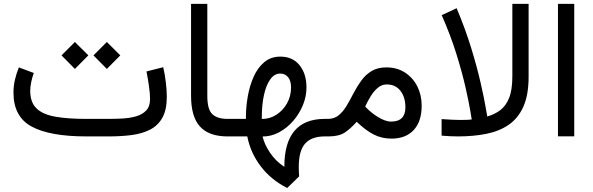

<svg xmlns="http://www.w3.org/2000/svg" viewBox="-20 -692 3008 974"><path d="M531.2 0H417.5Q233.4 0 140.9 -49.8Q48.3 -99.6 48.3 -222.2Q48.3 -255.9 55.9 -288.1Q63.5 -320.3 75.7 -350.1L151.4 -321.8Q143.6 -300.3 138.4 -275.9Q133.3 -251.5 133.3 -229.5Q133.8 -172.4 165.5 -141.8Q197.3 -111.3 260.3 -100.1Q323.2 -88.9 417.5 -88.9H531.7Q564.9 -88.9 601.3 -90.8Q637.7 -92.8 669.4 -101.6Q701.2 -110.4 721.2 -131.1Q741.2 -151.9 741.2 -189.5Q741.2 -216.8 735.8 -254.6Q730.5 -292.5 723.1 -329.6L808.1 -351.1Q816.9 -313 821.5 -272.2Q826.2 -231.4 826.2 -201.2Q826.2 -134.8 803.7 -94.7Q781.2 -54.7 741 -34.2Q700.7 -13.7 647.2 -6.8Q593.8 0 531.2 0ZM522 -479 590.3 -411.1 522 -342.3 454.1 -411.1ZM359.9 -479 428.2 -411.1 359.9 -342.3 292 -411.1Z M949.2 -672.4H1031.7V-205.6Q1031.7 -136.7 1057.1 -112.8Q1082.5 -88.9 1133.8 -88.9H1146V0H1133.8Q1040.5 0 994.9 -49.6Q949.2 -99.1 949.2 -206.1Z M1126.5 0V-88.9H1227.5V-97.7Q1227.5 -149.9 1237.1 -203.9Q1246.6 -257.8 1267.1 -303.5Q1287.6 -349.1 1321 -377Q1354.5 -404.8 1402.3 -404.8Q1464.4 -404.8 1499.5 -361.3Q1534.7 -317.9 1534.7 -248Q1534.7 -202.6 1516.6 -158.7Q1498.5 -114.7 1467.3 -78.6Q1436 -42.5 1396 -21Q1356 0.5 1312 0.5Q1321.8 41.5 1350.6 84Q1379.4 126.5 1422.4 154.3Q1422.4 -88.9 1627.9 -88.9H1644V0H1627Q1561.5 0 1528.6 35.6Q1495.6 71.3 1495.6 156.2Q1495.6 167 1496.1 179Q1496.6 190.9 1497.6 202.6L1437 261.7Q1354 219.7 1302.2 151.1Q1250.5 82.5 1234.4 0ZM1401.4 -318.8Q1372.1 -318.8 1351.1 -289.6Q1330.1 -260.3 1319.1 -210.2Q1308.1 -160.2 1308.1 -98.1V-88.4Q1349.1 -88.4 1382.8 -110.4Q1416.5 -132.3 1436.5 -168.7Q1456.5 -205.1 1456.5 -248Q1456.5 -282.7 1441.2 -300.8Q1425.8 -318.8 1401.4 -318.8Z M1965.3 11.2Q1916.5 11.2 1875.2 -10Q1834 -31.2 1789.6 -74.2Q1757.8 -38.6 1728.5 -19.3Q1699.2 0 1646 0H1624.5V-88.9H1643.6Q1676.3 -88.9 1698.7 -107.7Q1721.2 -126.5 1738.8 -156.2Q1756.3 -186 1773.7 -219.5Q1791 -252.9 1812.5 -282.7Q1834 -312.5 1864.5 -331.3Q1895 -350.1 1939.9 -350.1Q1994.1 -350.1 2034.4 -324Q2074.7 -297.9 2096.9 -253.9Q2119.1 -210 2119.1 -155.8Q2119.1 -76.2 2078.9 -32.5Q2038.6 11.2 1965.3 11.2ZM1941.9 -263.7Q1917.5 -263.7 1897.5 -247.3Q1877.4 -231 1861.3 -205.1Q1845.2 -179.2 1832.5 -151.4Q1861.8 -120.6 1893.1 -101.1Q1933.1 -75.2 1964.4 -75.2Q2036.6 -75.2 2036.6 -147.9Q2036.6 -198.7 2011.5 -231.2Q1986.3 -263.7 1941.9 -263.7Z M2303.7 0Q2283.7 0 2262.7 -1Q2241.7 -2 2220.2 -3.9V-87.9Q2250.5 -85.9 2271.5 -84.7Q2292.5 -83.5 2313.5 -83.5Q2333.5 -83.5 2348.4 -84Q2363.3 -84.5 2373 -85.9Q2373 -85.9 2365.7 -130.1Q2358.4 -174.3 2341.3 -249.8Q2324.2 -325.2 2294.7 -419.9Q2265.1 -514.6 2220.7 -615.2L2296.4 -650.4Q2340.3 -546.4 2370.4 -448.2Q2400.4 -350.1 2418.2 -271.7Q2436 -193.4 2443.8 -147.2Q2451.7 -101.1 2451.7 -101.1Q2488.3 -111.3 2517.1 -132.6Q2545.9 -153.8 2562.5 -194.6Q2579.1 -235.4 2579.1 -304.7V-672.4H2661.6V-303.2Q2661.6 -210.9 2635.3 -151.6Q2608.9 -92.3 2561 -59.3Q2513.2 -26.4 2447.8 -13.2Q2382.3 0 2303.7 0Z M2893.1 -672.4V-0.5H2810.5V-672.4Z"/></svg>

Font: Vazirmatn FD
Style: Regular
Weight: 400
Designer: Saber Rastikerdar
Foundry: Saber Rastikerdar
Version: Version 33.001